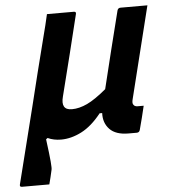

<svg xmlns="http://www.w3.org/2000/svg" viewBox="-87 -584 739 832"><g transform="rotate(-5 283.0 -168.0)"><path d="M265 -536Q276 -536 273 -525L231 -354Q220 -309 208.5 -264.5Q197 -220 186 -175Q170 -116 220 -116Q252 -116 287 -132.5Q322 -149 371 -190Q391 -274 412 -357.5Q433 -441 454 -525Q457 -536 468 -536H585L486 -137Q481 -119 487 -112Q492 -104 505 -104H531Q525 -78 518.5 -52.5Q512 -27 505 -1Q502 10 491 10H455Q400 10 373.5 -17.5Q347 -45 349 -88H338Q296 -35 251 -12Q206 11 162 11Q130 11 104 -1L97 4Q106 72 108.5 102Q111 132 109 138Q105 157 102 168.5Q99 180 94 200H-25Q-36 200 -33 189Q-11 100 8.5 23.5Q28 -53 50 -142Q68 -216 86.5 -290Q105 -364 124 -438Q131 -464 137 -489Q143 -514 148 -536Z"/></g></svg>

Font: Recursive Sn Lnr St SmB
Style: Italic
Weight: 600
Italic angle: -15°
Version: Version 1.079;hotconv 1.0.112;makeotfexe 2.5.65598; ttfautoh